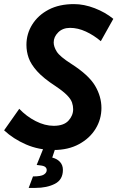

<svg xmlns="http://www.w3.org/2000/svg" viewBox="-31 -721 574 937"><path d="M-11 -85 63 -190Q98 -153 143 -130Q188 -107 231 -107Q280 -107 303 -132Q326 -157 326 -188Q326 -204 320.5 -220.5Q315 -237 296.5 -256Q278 -275 241 -300Q181 -339 150.5 -373Q120 -407 109 -438Q98 -469 98 -502Q98 -556 126.5 -601.5Q155 -647 206.5 -674Q258 -701 330 -701Q379 -701 431 -681Q483 -661 522 -629L461 -520Q427 -549 388 -567Q349 -585 311 -585Q275 -585 253 -563Q231 -541 231 -514Q231 -493 246 -469Q261 -445 316 -410Q402 -355 433 -302.5Q464 -250 464 -194Q464 -139 435.5 -92.5Q407 -46 354.5 -17.5Q302 11 231 11Q158 11 96 -16Q34 -43 -11 -85ZM109 196 130 140Q169 140 183 131Q197 122 197 109Q197 100 190 94Q183 88 164 86L148 84L188 -15L243 -9L224 48Q248 54 262 69.5Q276 85 276 108Q276 156 237 176Q198 196 142 196Z"/></svg>

Font: Radio Canada Condensed SemiBold
Style: Italic
Weight: 600
Width: 3
Italic angle: -12°
Designer: Charles Daoud, Etienne Aubert Bonn, Alexandre Saumier Demers, Jacques Le Bailly
Foundry: Radio-Canada
Version: Version 2.104; ttfautohint (v1.8.4.7-5d5b);gftools[0.9.28.de